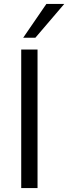

<svg xmlns="http://www.w3.org/2000/svg" viewBox="-20 -957 347 977"><path d="M88 0V-705H171V0ZM98 -765 216 -937H307L160 -765Z"/></svg>

Font: Mulish ExtraLight
Style: Regular
Weight: 400
Version: Version 3.603